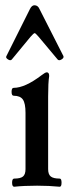

<svg xmlns="http://www.w3.org/2000/svg" viewBox="-20 -706 267 730"><path d="M25 -480Q20 -474 10.5 -480Q1 -486 4 -492L94 -672Q101 -686 111 -686Q124 -686 130 -672L221 -493Q224 -486 214 -480Q204 -474 199 -480L127 -566Q115 -580 112 -580Q108 -580 96 -566ZM34 4Q26 4 26 -11.5Q26 -27 34 -27Q58 -27 67.5 -35Q77 -43 77 -63V-277Q77 -313 67 -327.5Q57 -342 32 -342Q24 -342 24 -357Q24 -372 32 -372Q75 -372 138 -420Q152 -431 158 -431Q167 -431 167 -417Q163 -392 163 -339V-63Q163 -43 173 -35Q183 -27 207 -27Q214 -27 214 -11.5Q214 4 207 4Q167 0 121 0Q71 0 34 4Z"/></svg>

Font: Junicode Cond Medium
Style: Regular
Weight: 500
Width: 3
Designer: Peter S. Baker
Version: Version 2.201